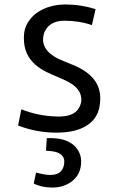

<svg xmlns="http://www.w3.org/2000/svg" viewBox="-20 -592 540 871"><path d="M397 -478Q339.8 -498 272 -498Q209.5 -498 185.1 -453.1Q177.7 -439.9 175.8 -420.2Q173.8 -400.4 181.4 -383.1Q189 -365.7 203.6 -352.5Q226.6 -331.5 263.7 -316.9Q300.8 -302.2 319.6 -293.9Q338.4 -285.6 355.5 -275.4Q372.6 -265.1 387.5 -252Q402.3 -238.8 413.1 -222.2Q436 -187 434.8 -141.6Q433.6 -96.2 417.7 -68.4Q401.9 -40.5 375 -23.4Q324.7 9.8 235.4 9.8Q146.5 9.8 62 -22.5L76.7 -96.2Q154.3 -65.4 237.3 -63.5Q316.4 -60.5 339.4 -104.5Q356.9 -137.7 342.3 -170.9Q328.6 -200.7 287.6 -221.7Q268.1 -231.9 243.4 -241.9Q218.8 -252 190.7 -265.6Q162.6 -279.3 139.6 -299.3Q88.4 -344.7 88.4 -417V-424.3Q88.4 -461.4 106.4 -490Q124.5 -518.6 150.4 -536.1Q200.2 -569.8 273.4 -571.8Q347.2 -571.8 413.6 -550.3ZM143.6 190.9Q185.1 201.7 208 201.7Q260.7 201.7 270 157.2Q271.5 149.9 271.5 138.4Q271.5 127 264.2 117.2Q256.8 107.4 245.1 101.6Q227.1 93.3 188.5 91.8L192.4 34.7Q303.7 29.8 338.4 97.7Q350.1 120.6 347.9 150.1Q345.7 179.7 333.7 199.7Q321.8 219.7 303.2 232.9Q266.6 258.8 217.5 258.8Q168.5 258.8 133.3 240.7V239.3Z"/></svg>

Font: Duru Sans
Style: Regular
Weight: 400
Designer: Onur Yazõcõgil
Foundry: Onur Yazõcõgil
Version: Version 1.001